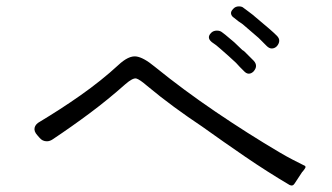

<svg xmlns="http://www.w3.org/2000/svg" viewBox="-20 -736 1040 602"><path d="M816 -592 791 -617Q778 -628 766 -638.5Q754 -649 741 -660Q733 -665 726.5 -670Q720 -675 714 -680Q706 -685 704.5 -692.5Q703 -700 711 -708Q718 -716 729 -716Q739 -716 744 -711Q751 -706 757.5 -701Q764 -696 772 -690L824 -646Q831 -640 837 -634.5Q843 -629 848 -624Q856 -616 855.5 -607.5Q855 -599 848 -591Q841 -584 832 -584Q824 -584 816 -592ZM744 -514Q738 -520 732 -526Q726 -532 720 -539Q708 -550 696 -561Q684 -572 671 -583Q658 -595 644 -604Q627 -618 642 -633Q649 -640 660 -640Q670 -640 676 -635Q687 -627 696 -619Q705 -611 715 -603L740 -579Q744 -577 747 -574Q750 -571 753 -568L776 -545Q790 -529 775 -512Q768 -505 760 -505Q752 -505 744 -514ZM888 -156Q817 -198 749 -244.5Q681 -291 614 -339Q569 -369 526 -400.5Q483 -432 441 -467Q418 -487 407 -490Q396 -492 373 -472Q319 -424 262 -381.5Q205 -339 145 -299Q136 -293 127 -293Q113 -293 104 -304L97 -312Q86 -324 88.5 -335.5Q91 -347 106 -355Q136 -373 168.5 -394Q201 -415 233 -437.5Q265 -460 295 -484Q325 -508 351 -532Q383 -562 407 -559Q430 -556 465 -527Q555 -454 656 -385.5Q757 -317 857 -258Q879 -245 897.5 -235.5Q916 -226 932 -218Q942 -215 935 -206L929 -198Q928 -198 928 -197Q927 -197 927 -196L904 -161Q898 -151 888 -156Z"/></svg>

Font: Higure Gothic
Style: Regular
Weight: 400
Designer: Yoshimichi Ohira
Foundry: Positype
Version: Version 1.000